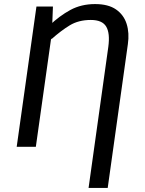

<svg xmlns="http://www.w3.org/2000/svg" viewBox="-20 -721 712 943"><path d="M447 -701Q512 -701 550 -674.5Q588 -648 602 -603.5Q616 -559 608 -504L509 202H415L512 -491Q521 -558 501.5 -590.5Q482 -623 426 -623Q366 -623 322.5 -596.5Q279 -570 232 -528L223 -596Q272 -643 325.5 -672Q379 -701 447 -701ZM159 -689H240L235 -560L156 0H62Z"/></svg>

Font: Fira Sans Variable
Style: Italic
Weight: 397
Italic angle: -8°
Designer: Carrois Corporate & Edenspiekermann AG
Foundry: Carrois Corporate GbR & Edenspiekermann AG
Version: Version 4.202